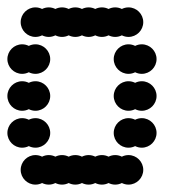

<svg xmlns="http://www.w3.org/2000/svg" viewBox="-20 -500 472 520"><path d="M36 -40C36 -18 54 0 76 0C82.5 0 88.6 -1.6 94 -4.3C99.4 -1.6 105.5 0 112 0C118.5 0 124.6 -1.6 130 -4.3C135.4 -1.6 141.5 0 148 0C154.5 0 160.6 -1.6 166 -4.3C171.4 -1.6 177.5 0 184 0C190.5 0 196.6 -1.6 202 -4.3C207.4 -1.6 213.5 0 220 0C226.5 0 232.6 -1.6 238 -4.3C243.4 -1.6 249.5 0 256 0C262.5 0 268.6 -1.6 274 -4.3C279.4 -1.6 285.5 0 292 0C298.5 0 304.6 -1.6 310 -4.3C315.4 -1.6 321.5 0 328 0C350 0 368 -18 368 -40C368 -62 350 -80 328 -80C321.5 -80 315.4 -78.4 310 -75.7C304.6 -78.4 298.5 -80 292 -80C285.5 -80 279.4 -78.4 274 -75.7C268.6 -78.4 262.5 -80 256 -80C249.5 -80 243.4 -78.4 238 -75.7C232.6 -78.4 226.5 -80 220 -80C213.5 -80 207.4 -78.4 202 -75.7C196.6 -78.4 190.5 -80 184 -80C177.5 -80 171.4 -78.4 166 -75.7C160.6 -78.4 154.5 -80 148 -80C141.5 -80 135.4 -78.4 130 -75.7C124.6 -78.4 118.5 -80 112 -80C105.5 -80 99.4 -78.4 94 -75.7C88.6 -78.4 82.5 -80 76 -80C54 -80 36 -62 36 -40ZM288 -140C288 -118 306 -100 328 -100C334.5 -100 340.6 -101.6 346 -104.3C351.4 -101.6 357.5 -100 364 -100C386 -100 404 -118 404 -140C404 -162 386 -180 364 -180C357.5 -180 351.4 -178.4 346 -175.7C340.6 -178.4 334.5 -180 328 -180C306 -180 288 -162 288 -140ZM0 -140C0 -118 18 -100 40 -100C46.5 -100 52.6 -101.6 58 -104.3C63.4 -101.6 69.5 -100 76 -100C98 -100 116 -118 116 -140C116 -162 98 -180 76 -180C69.5 -180 63.4 -178.4 58 -175.7C52.6 -178.4 46.5 -180 40 -180C18 -180 0 -162 0 -140ZM288 -240C288 -218 306 -200 328 -200C334.5 -200 340.6 -201.6 346 -204.3C351.4 -201.6 357.5 -200 364 -200C386 -200 404 -218 404 -240C404 -262 386 -280 364 -280C357.5 -280 351.4 -278.4 346 -275.7C340.6 -278.4 334.5 -280 328 -280C306 -280 288 -262 288 -240ZM0 -240C0 -218 18 -200 40 -200C46.5 -200 52.6 -201.6 58 -204.3C63.4 -201.6 69.5 -200 76 -200C98 -200 116 -218 116 -240C116 -262 98 -280 76 -280C69.5 -280 63.4 -278.4 58 -275.7C52.6 -278.4 46.5 -280 40 -280C18 -280 0 -262 0 -240ZM288 -340C288 -318 306 -300 328 -300C334.5 -300 340.6 -301.6 346 -304.3C351.4 -301.6 357.5 -300 364 -300C386 -300 404 -318 404 -340C404 -362 386 -380 364 -380C357.5 -380 351.4 -378.4 346 -375.7C340.6 -378.4 334.5 -380 328 -380C306 -380 288 -362 288 -340ZM0 -340C0 -318 18 -300 40 -300C46.5 -300 52.6 -301.6 58 -304.3C63.4 -301.6 69.5 -300 76 -300C98 -300 116 -318 116 -340C116 -362 98 -380 76 -380C69.5 -380 63.4 -378.4 58 -375.7C52.6 -378.4 46.5 -380 40 -380C18 -380 0 -362 0 -340ZM36 -440C36 -418 54 -400 76 -400C82.5 -400 88.6 -401.6 94 -404.3C99.4 -401.6 105.5 -400 112 -400C118.5 -400 124.6 -401.6 130 -404.3C135.4 -401.6 141.5 -400 148 -400C154.5 -400 160.6 -401.6 166 -404.3C171.4 -401.6 177.5 -400 184 -400C190.5 -400 196.6 -401.6 202 -404.3C207.4 -401.6 213.5 -400 220 -400C226.5 -400 232.6 -401.6 238 -404.3C243.4 -401.6 249.5 -400 256 -400C262.5 -400 268.6 -401.6 274 -404.3C279.4 -401.6 285.5 -400 292 -400C298.5 -400 304.6 -401.6 310 -404.3C315.4 -401.6 321.5 -400 328 -400C350 -400 368 -418 368 -440C368 -462 350 -480 328 -480C321.5 -480 315.4 -478.4 310 -475.7C304.6 -478.4 298.5 -480 292 -480C285.5 -480 279.4 -478.4 274 -475.7C268.6 -478.4 262.5 -480 256 -480C249.5 -480 243.4 -478.4 238 -475.7C232.6 -478.4 226.5 -480 220 -480C213.5 -480 207.4 -478.4 202 -475.7C196.6 -478.4 190.5 -480 184 -480C177.5 -480 171.4 -478.4 166 -475.7C160.6 -478.4 154.5 -480 148 -480C141.5 -480 135.4 -478.4 130 -475.7C124.6 -478.4 118.5 -480 112 -480C105.5 -480 99.4 -478.4 94 -475.7C88.6 -478.4 82.5 -480 76 -480C54 -480 36 -462 36 -440Z"/></svg>

Font: Dotrice Condensed
Style: Bold
Weight: 700
Width: 2
Monospace: yes
Designer: Paul Flo Williams
Foundry: His Deeds Are Dust
Version: Version 1.001